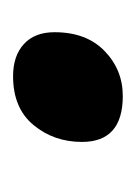

<svg xmlns="http://www.w3.org/2000/svg" viewBox="24 -504 212 301"><g transform="rotate(-90 130.5 -354.0)"><path d="M130 -268Q58 -268 58 -332Q58 -376 84.5 -408Q111 -440 161 -440Q193 -440 211.5 -423Q230 -406 230 -375Q230 -325 200.5 -296.5Q171 -268 130 -268Z"/></g></svg>

Font: Noto Sans Condensed ExtraBold
Style: Italic
Weight: 800
Width: 3
Italic angle: -12°
Designer: Monotype Design Team
Foundry: Monotype Imaging Inc.
Version: Version 2.013; ttfautohint (v1.8.4.7-5d5b)